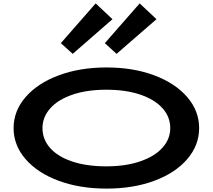

<svg xmlns="http://www.w3.org/2000/svg" viewBox="-20 -1097 1252 1130"><path d="M60 -343Q60 -444 130.5 -525.5Q201 -607 325.5 -653.5Q450 -700 607 -700Q764 -700 888 -653.5Q1012 -607 1082 -525.5Q1152 -444 1152 -343Q1152 -242 1082 -160.5Q1012 -79 888 -33Q764 13 607 13Q450 13 325.5 -33Q201 -79 130.5 -160.5Q60 -242 60 -343ZM982 -343Q982 -409 936.5 -460Q891 -511 806 -540Q721 -569 606 -569Q491 -569 405.5 -539.5Q320 -510 275 -458.5Q230 -407 230 -343Q230 -277 275 -226Q320 -175 405 -146.5Q490 -118 606 -118Q720 -118 805.5 -147.5Q891 -177 936.5 -228Q982 -279 982 -343ZM338 -843 543 -1077 642 -984 408 -780ZM597 -843 802 -1077 901 -984 666 -780Z"/></svg>

Font: BioRhyme Expanded ExtraBold
Style: Regular
Weight: 800
Width: 7
Designer: Aoife Mooney
Foundry: Aoife Mooney Type
Version: Version 1.000